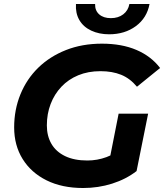

<svg xmlns="http://www.w3.org/2000/svg" viewBox="-20 -931 823 963"><path d="M397 12Q291 12 213.5 -26.5Q136 -65 93.5 -133.5Q51 -202 51 -292Q51 -381 82.5 -458Q114 -535 172 -591.5Q230 -648 311 -680Q392 -712 491 -712Q591 -712 664.5 -680.5Q738 -649 783 -590L667 -496Q632 -538 587.5 -556Q543 -574 484 -574Q422 -574 372.5 -553.5Q323 -533 288 -496Q253 -459 234 -409.5Q215 -360 215 -302Q215 -249 238 -209.5Q261 -170 306.5 -148Q352 -126 418 -126Q468 -126 514 -143Q560 -160 603 -196L665 -73Q612 -32 542.5 -10Q473 12 397 12ZM523 -98 575 -361H723L665 -73ZM527 -759Q477 -759 437.5 -777.5Q398 -796 378 -830.5Q358 -865 361 -911H457Q456 -878 477.5 -859Q499 -840 536 -840Q573 -840 598 -859Q623 -878 629 -911H730Q717 -841 661.5 -800Q606 -759 527 -759Z"/></svg>

Font: Montserrat Thin
Style: Bold Italic
Weight: 700
Italic angle: -11.3°
Version: Version 9.000